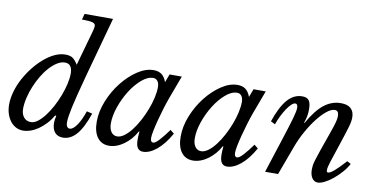

<svg xmlns="http://www.w3.org/2000/svg" viewBox="-78 -1052 2521 1284"><g transform="rotate(10 1182.5 -410.0)"><path d="M468 -692Q484 -744 484 -763Q484 -778 464 -784Q444 -790 392 -790L403 -830H596L485 -425Q464 -347 450 -292Q436 -237 428 -199.5Q420 -162 416.5 -138Q413 -114 413 -98Q413 -75 420 -66Q427 -57 438 -57Q460 -57 485.5 -94Q511 -131 531 -191L569 -182Q535 -82 494.5 -36Q454 10 403 10Q367 10 347.5 -13Q328 -36 328 -79Q328 -90 330 -102Q332 -114 335 -125L327 -127Q308 -94 284 -68.5Q260 -43 234.5 -25.5Q209 -8 182.5 1Q156 10 132 10Q106 10 84 -1.5Q62 -13 46 -33.5Q30 -54 20.5 -82.5Q11 -111 11 -146Q11 -189 24.5 -235.5Q38 -282 61.5 -325.5Q85 -369 116 -408Q147 -447 181.5 -476.5Q216 -506 252.5 -523Q289 -540 324 -540Q358 -540 375.5 -527Q393 -514 410 -486ZM331 -487Q305 -487 278.5 -470.5Q252 -454 227 -426.5Q202 -399 180.5 -363Q159 -327 143 -288Q127 -249 117.5 -209Q108 -169 108 -134Q108 -98 126 -76.5Q144 -55 174 -55Q197 -55 221 -73.5Q245 -92 268 -122Q291 -152 311.5 -190.5Q332 -229 347.5 -269.5Q363 -310 372 -349.5Q381 -389 381 -421Q381 -452 369 -469.5Q357 -487 331 -487Z M930 -488Q892 -488 851.5 -453Q811 -418 778 -365.5Q745 -313 724 -252.5Q703 -192 703 -140Q703 -104 718 -82.5Q733 -61 759 -61Q782 -61 807 -79.5Q832 -98 855.5 -128.5Q879 -159 900 -198Q921 -237 937 -278.5Q953 -320 962 -360Q971 -400 971 -432Q971 -458 960 -473Q949 -488 930 -488ZM1033 -530H1116L1059 -377Q1045 -339 1032 -296Q1019 -253 1008.5 -213Q998 -173 991.5 -140.5Q985 -108 985 -91Q985 -62 1004 -62Q1018 -62 1044.5 -91Q1071 -120 1104 -166L1130 -145Q1088 -70 1039.5 -30Q991 10 946 10Q923 10 910.5 -7.5Q898 -25 898 -65Q898 -74 898.5 -86Q899 -98 901 -118L897 -119Q882 -91 861.5 -67.5Q841 -44 817 -26.5Q793 -9 767 0.5Q741 10 716 10Q665 10 636.5 -28Q608 -66 608 -135Q608 -204 637 -276Q666 -348 712 -406.5Q758 -465 814 -502.5Q870 -540 924 -540Q957 -540 978 -524.5Q999 -509 1012 -474Z M1500 -488Q1462 -488 1421.5 -453Q1381 -418 1348 -365.5Q1315 -313 1294 -252.5Q1273 -192 1273 -140Q1273 -104 1288 -82.5Q1303 -61 1329 -61Q1352 -61 1377 -79.5Q1402 -98 1425.5 -128.5Q1449 -159 1470 -198Q1491 -237 1507 -278.5Q1523 -320 1532 -360Q1541 -400 1541 -432Q1541 -458 1530 -473Q1519 -488 1500 -488ZM1603 -530H1686L1629 -377Q1615 -339 1602 -296Q1589 -253 1578.5 -213Q1568 -173 1561.5 -140.5Q1555 -108 1555 -91Q1555 -62 1574 -62Q1588 -62 1614.5 -91Q1641 -120 1674 -166L1700 -145Q1658 -70 1609.5 -30Q1561 10 1516 10Q1493 10 1480.5 -7.5Q1468 -25 1468 -65Q1468 -74 1468.5 -86Q1469 -98 1471 -118L1467 -119Q1452 -91 1431.5 -67.5Q1411 -44 1387 -26.5Q1363 -9 1337 0.5Q1311 10 1286 10Q1235 10 1206.5 -28Q1178 -66 1178 -135Q1178 -204 1207 -276Q1236 -348 1282 -406.5Q1328 -465 1384 -502.5Q1440 -540 1494 -540Q1527 -540 1548 -524.5Q1569 -509 1582 -474Z M2163 -488Q2139 -488 2108.5 -463.5Q2078 -439 2046.5 -398.5Q2015 -358 1986 -306Q1957 -254 1937 -200L1863 0H1775L1849 -229Q1867 -284 1879 -323Q1891 -362 1898.5 -388.5Q1906 -415 1909 -431.5Q1912 -448 1912 -458Q1912 -485 1895 -485Q1884 -485 1869 -471Q1854 -457 1839 -434.5Q1824 -412 1809.5 -383Q1795 -354 1785 -324L1755 -339Q1790 -442 1833 -491Q1876 -540 1933 -540Q1965 -540 1978.5 -522Q1992 -504 1992 -461Q1992 -412 1975 -370L1978 -367Q2029 -458 2081 -499Q2133 -540 2196 -540Q2241 -540 2263.5 -519Q2286 -498 2286 -459Q2286 -445 2283.5 -429.5Q2281 -414 2274.5 -392Q2268 -370 2258 -338.5Q2248 -307 2233 -262Q2210 -193 2195 -147.5Q2180 -102 2180 -83Q2180 -68 2190 -68Q2204 -68 2231 -91Q2258 -114 2304 -165L2330 -151Q2314 -121 2289 -92.5Q2264 -64 2236 -41Q2208 -18 2180.5 -4Q2153 10 2134 10Q2109 10 2094.5 -12Q2080 -34 2080 -70Q2080 -83 2082 -98Q2084 -113 2092.5 -140Q2101 -167 2116.5 -212.5Q2132 -258 2159 -333Q2168 -359 2174 -377Q2180 -395 2183.5 -408.5Q2187 -422 2188.5 -432Q2190 -442 2190 -451Q2190 -488 2163 -488Z"/></g></svg>

Font: SVN-Libre Baskerville
Style: Italic
Weight: 400
Italic angle: -14°
Designer: Pablo Impallari, Rodrigo Fuenzalida
Foundry: Pablo Impallari, Rodrigo Fuenzalida
Version: Version 1.000; ttfautohint (v1.8.4)